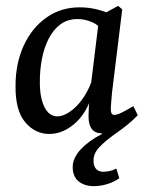

<svg xmlns="http://www.w3.org/2000/svg" viewBox="-20 -448 508 655"><path d="M148 9Q100 9 66 -31Q32 -71 33 -156Q33 -231 60.5 -291.5Q88 -352 137.5 -387.5Q187 -423 252 -423Q281 -423 308.5 -416.5Q336 -410 359 -399L339 -332Q321 -360 296 -371.5Q271 -383 245 -383Q210 -383 185.5 -364.5Q161 -346 145.5 -315Q130 -284 123 -247Q116 -210 116 -173Q115 -117 131 -84Q147 -51 176 -51Q194 -51 216.5 -65.5Q239 -80 259 -107Q279 -134 293 -171L305 -164Q287 -77 243 -34Q199 9 148 9ZM329 7Q305 7 293.5 -7.5Q282 -22 282 -52Q282 -63 283 -80.5Q284 -98 286 -125L319 -393L383 -428L397 -416L362 -131Q361 -118 359.5 -101Q358 -84 358 -75Q358 -56 370 -56Q379 -56 394.5 -63.5Q410 -71 435 -86L450 -55Q423 -26 388.5 -9.5Q354 7 329 7ZM300 187Q268 187 248 170.5Q228 154 228 122Q228 91 255.5 61.5Q283 32 328 9V-20L450 -55Q434 -38 413.5 -21.5Q393 -5 371 10Q339 33 319 54Q299 75 299 100Q299 119 308 128.5Q317 138 332 138Q342 138 354 135.5Q366 133 377 127L387 160Q369 173 346 180Q323 187 300 187Z"/></svg>

Font: Yrsa
Style: Italic
Weight: 400
Italic angle: -7.10001°
Designer: Anna Giedrys (Yrsa+Rasa design), David Brezina (Yrsa art-direction, Rasa art-direction, design)
Foundry: Rosetta Type Foundry
Version: Version 2.004